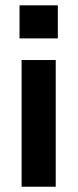

<svg xmlns="http://www.w3.org/2000/svg" viewBox="-20 -520 291 720"><path d="M196.8 -500V-376H53.2V-500ZM61 180.2V-294.9H189V180.2Z"/></svg>

Font: TASA Orbiter Text SemiBold
Style: Regular
Weight: 600
Designer: Weizhong Zhang
Version: Version 1.000;Glyphs 3.1.2 (3151)